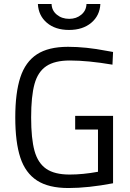

<svg xmlns="http://www.w3.org/2000/svg" viewBox="-20 -938 656 968"><path d="M57 0ZM57 -346Q57 -470 82.5 -548Q108 -626 166 -664Q224 -702 323 -702Q413 -702 516 -682L550 -676L547 -612Q423 -633 332 -633Q256 -633 213.5 -604.5Q171 -576 154 -514.5Q137 -453 137 -346Q137 -239 154 -177.5Q171 -116 213 -87Q255 -58 331 -58Q398 -58 474 -72V-285H359V-354H550V-14Q424 10 325 10Q225 10 166.5 -28Q108 -66 82.5 -143.5Q57 -221 57 -346ZM171 -918H240Q241 -885 266.5 -864Q292 -843 329 -843Q365 -843 390 -864Q415 -885 416 -918H486Q483 -859 440 -823Q397 -787 328 -787Q259 -787 216.5 -823Q174 -859 171 -918Z"/></svg>

Font: Cairo
Style: Regular
Weight: 400
Designer: Mohamed Gaber, the designers of Titillium
Foundry: Kief Type Foundry
Version: Version 2.009; ttfautohint (v1.5.33-1714) -l 8 -r 50 -G 200 